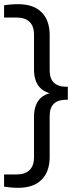

<svg xmlns="http://www.w3.org/2000/svg" viewBox="-38 -770 360 920"><path d="M49 130Q30 130 12.5 128.2Q-5 126.5 -18.5 124.5V66H41.5Q82 66 103.5 45Q125 24 125 -15.5V-210Q125 -261.5 148.8 -291.5Q172.5 -321.5 225.5 -328.5V-318Q172.5 -325.5 148.8 -355.5Q125 -385.5 125 -436.5V-604.5Q125 -644.5 103.5 -665.2Q82 -686 41.5 -686H-18.5V-744.5Q-5 -747 12.5 -748.5Q30 -750 49 -750Q122 -750 161 -711.5Q200 -673 200 -601.5V-433Q200 -393.5 220.2 -374Q240.5 -354.5 277.5 -354.5H287V-292H277.5Q240.5 -292 220.2 -273Q200 -254 200 -214V-18.5Q200 53 161 91.5Q122 130 49 130Z"/></svg>

Font: Encode Sans SC Condensed
Style: Regular
Weight: 400
Width: 3
Designer: Multiple Designers
Foundry: Impallari Type
Version: Version 3.002